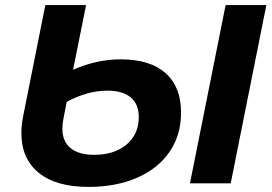

<svg xmlns="http://www.w3.org/2000/svg" viewBox="-20 -720 1067 754"><path d="M691 -278Q691 -190 646 -124Q601 -58 518.5 -22Q436 14 327 14Q200 14 132 -41.5Q64 -97 64 -197Q64 -230 71 -264L158 -700H318L267 -446Q360 -487 454 -487Q569 -487 630 -433Q691 -379 691 -278ZM1026 -700 886 0H726L866 -700ZM525 -260Q525 -311 493.5 -337.5Q462 -364 402 -364Q324 -364 242 -320L229 -253Q225 -234 225 -215Q225 -165 257 -138.5Q289 -112 350 -112Q429 -112 477 -152.5Q525 -193 525 -260Z"/></svg>

Font: Montserrat Alternates
Style: Bold Italic
Weight: 700
Italic angle: -11.3°
Designer: Julieta Ulanovsky
Foundry: Julieta Ulanovsky
Version: Version 7.200